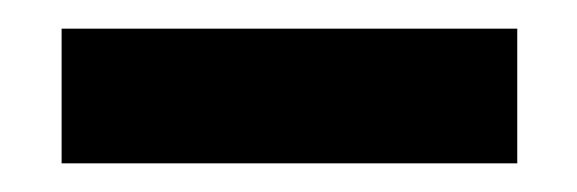

<svg xmlns="http://www.w3.org/2000/svg" viewBox="-20 -299 403 134"><path d="M23 -279H341V-185H23Z"/></svg>

Font: Teachers SemiBold
Style: Regular
Weight: 600
Designer: Alfredo Marco Pradil & Chank Diesel
Version: Version 0.009